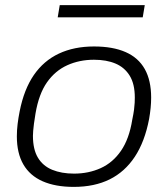

<svg xmlns="http://www.w3.org/2000/svg" viewBox="-20 -720 658 752"><path d="M269 12Q197 12 147 -10Q97 -32 71.5 -76Q46 -120 46 -186Q46 -210 49 -234.5Q52 -259 57 -284Q74 -370 112.5 -426Q151 -482 210.5 -510Q270 -538 348 -538Q422 -538 472 -516Q522 -494 547 -449.5Q572 -405 572 -338Q572 -318 570 -297.5Q568 -277 564 -254Q547 -165 508 -106Q469 -47 409.5 -17.5Q350 12 269 12ZM270 -40Q327 -40 374.5 -61.5Q422 -83 454 -129.5Q486 -176 498 -251Q503 -275 505 -290.5Q507 -306 507.5 -317.5Q508 -329 508 -338Q508 -391 488 -423.5Q468 -456 432.5 -471Q397 -486 348 -486Q291 -486 243.5 -464.5Q196 -443 164 -397.5Q132 -352 119 -275Q115 -252 113 -235.5Q111 -219 110 -208Q109 -197 109 -188Q109 -135 128.5 -102.5Q148 -70 184.5 -55Q221 -40 270 -40ZM206 -652 214 -700H547L539 -652Z"/></svg>

Font: Archivo SemiExpanded ExtraLight
Style: Italic
Weight: 250
Width: 6
Italic angle: -10°
Designer: Hector Gatti
Foundry: Omnibus-Type
Version: Version 2.001